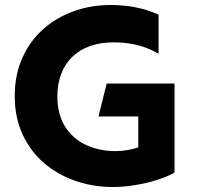

<svg xmlns="http://www.w3.org/2000/svg" viewBox="-20 -735 792 770"><path d="M433.6 15Q352.4 15 281 -10.1Q209.6 -35.1 155.2 -82.4Q100.9 -129.6 70 -197.1Q39.1 -264.6 39.1 -349.5Q39.1 -433.8 68.8 -501.2Q98.5 -568.6 151.4 -616.4Q204.4 -664.2 274.4 -689.6Q344.4 -715 425.1 -715Q454.8 -715 486.4 -711.5Q518.1 -708 551 -699.4Q583.9 -690.8 615.9 -675.8V-519.5Q576 -542.8 531.4 -554Q486.8 -565.2 435.9 -565.2Q383.2 -565.2 341.2 -550.3Q299.2 -535.4 270.1 -507.2Q241 -479.1 225.6 -439Q210.1 -398.9 210.1 -348.5Q210.1 -276.1 241.1 -227.2Q272.1 -178.2 325.1 -153.6Q378 -129 443.6 -129Q469.5 -129 493 -133.4Q516.5 -137.9 534.6 -144V-268H374.9L407.9 -400H679.9V-43Q648.5 -25.1 605.3 -11.9Q562.1 1.2 516.8 8.1Q471.4 15 433.6 15Z"/></svg>

Font: Geologica-Sharp
Style: Regular
Weight: 100
Designer: Sindre Bremnes, Frode Helland
Foundry: Monokrom Skriftforlag AS
Version: Version 1.010;gftools[0.9.28]